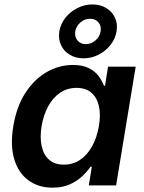

<svg xmlns="http://www.w3.org/2000/svg" viewBox="-20 -842 656 872"><path d="M219.2 10.3Q154.3 10.3 108.9 -23.2Q63.5 -56.6 44.7 -119.1Q25.9 -181.6 40.5 -269Q55.2 -357.9 95 -419.7Q134.8 -481.4 191.2 -514.2Q247.6 -546.9 311.5 -546.9Q356.4 -546.9 384.5 -532.2Q412.6 -517.6 428.5 -495.8Q444.3 -474.1 452.1 -452.6H457L470.7 -539.1H596.2L507.3 0H383.3L397 -84.5H390.6Q375.5 -62 352.1 -40.3Q328.6 -18.6 295.9 -4.2Q263.2 10.3 219.2 10.3ZM270 -94.2Q311.5 -94.2 344 -116.2Q376.5 -138.2 398.4 -177.7Q420.4 -217.3 429.2 -269.5Q438 -322.3 429 -361.1Q419.9 -399.9 394.5 -421.4Q369.1 -442.9 327.6 -442.9Q285.6 -442.9 252.9 -420.7Q220.2 -398.4 199 -359.6Q177.7 -320.8 168.9 -269.5Q160.6 -218.3 169.2 -178.5Q177.7 -138.7 203.1 -116.5Q228.5 -94.2 270 -94.2ZM359.4 -577.1Q323.2 -577.1 296.4 -593.5Q269.5 -609.9 256.8 -637.7Q244.1 -665.5 249.5 -699.7Q255.4 -733.9 277.3 -761.5Q299.3 -789.1 331.5 -805.4Q363.8 -821.8 399.9 -821.8Q436 -821.8 462.6 -805.4Q489.3 -789.1 502.2 -761.5Q515.1 -733.9 509.3 -699.7Q503.9 -665.5 481.7 -637.7Q459.5 -609.9 427.5 -593.5Q395.5 -577.1 359.4 -577.1ZM369.6 -641.6Q394 -641.6 413.6 -658.4Q433.1 -675.3 437 -699.7Q440.9 -724.1 427 -740.5Q413.1 -756.8 389.6 -756.8Q365.2 -756.8 345.7 -740.5Q326.2 -724.1 321.8 -699.7Q317.9 -675.8 331.5 -658.7Q345.2 -641.6 369.6 -641.6Z"/></svg>

Font: Inter 18pt SemiBold
Style: Italic
Weight: 600
Italic angle: -9.3988°
Designer: Rasmus Andersson
Foundry: rsms
Version: Version 4.001;git-66647c0bb